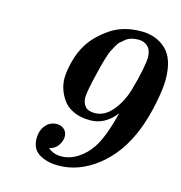

<svg xmlns="http://www.w3.org/2000/svg" viewBox="-103 -760 827 875"><g transform="rotate(15 310.5 -322.5)"><path d="M122.1 -71.8Q122.1 -110.8 143.1 -135Q164.1 -159.2 194.8 -159.2Q215.8 -159.2 230 -146.5Q244.1 -133.8 244.1 -112.8Q244.1 -92.8 230.5 -71.8Q216.8 -50.8 189 -43.9Q213.9 -22 251 -22Q291 -22 328.1 -45.9Q365.2 -69.8 390.1 -106.9Q427.2 -162.1 456.1 -279.8Q406.2 -214.8 335.9 -214.8Q290 -214.8 256.6 -230.5Q223.1 -246.1 206.1 -271.5Q189 -296.9 181.4 -321.5Q173.8 -346.2 173.8 -370.1Q173.8 -402.3 186 -450.2Q198.2 -498 222.2 -536.1Q252.9 -585 312.5 -626Q372.1 -667 458 -667Q528.8 -667 575 -623.5Q621.1 -580.1 621.1 -481.9Q621.1 -439.9 606.9 -369.4Q592.8 -298.8 568.8 -236.8Q521 -115.7 434.1 -46.9Q347.2 22 249 22Q194.8 22 158.4 -0.5Q122.1 -22.9 122.1 -71.8ZM288.1 -309.1Q288.1 -286.1 301.5 -269Q314.9 -252 347.2 -252Q394 -252 430.4 -295.9Q466.8 -339.8 483.9 -398.9Q501 -458 509 -500.5Q517.1 -543 517.1 -557.1Q517.1 -592.3 500 -609.6Q482.9 -627 455.1 -627Q438 -627 423.1 -623Q408.2 -619.1 396.5 -610.1Q384.8 -601.1 375.5 -592.5Q366.2 -584 357.7 -567.9Q349.1 -551.8 344 -542Q338.9 -532.2 333 -512.7Q327.1 -493.2 324.5 -484.6Q321.8 -476.1 316.9 -455.6Q312 -435.1 311 -431.2Q288.1 -338.9 288.1 -309.1Z"/></g></svg>

Font: CMU Serif
Style: BoldItalic
Weight: 700
Italic angle: -14.04°
Version: Version 0.7.0